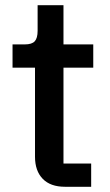

<svg xmlns="http://www.w3.org/2000/svg" viewBox="-20 -715 420 735"><path d="M229 0Q173 0 143.5 -30.5Q114 -61 114 -115V-456H28V-545H75Q102 -545 113 -557Q124 -569 124 -597V-695H223V-545H337V-456H223V-89H329V0Z"/></svg>

Font: IBM Plex Sans JP Medium
Style: Regular
Weight: 500
Designer: Mike Abbink; Paul van der Laan; Pieter van Rosmalen; Wujin Sim; Yejin Wi; Jinhee Kim; Boomi Park; Yona Kim; Kichan Ma
Foundry: Sandoll Inc.
Version: Version 1.001